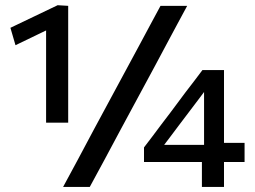

<svg xmlns="http://www.w3.org/2000/svg" viewBox="-20 -736 1004 756"><path d="M41 -558 21 -626.5Q69 -649.5 115 -671.5Q161 -693.5 207 -715.5L204 -636.5Q167.5 -619 127 -599.5Q86.5 -580 41 -558ZM161.5 -253Q161.5 -289.5 161.5 -323.8Q161.5 -358 161.5 -399.5V-535.5Q161.5 -571.5 161.5 -606.8Q161.5 -642 161.5 -677L207 -715.5L248.5 -713Q248.5 -674 248.5 -633.5Q248.5 -593 248.5 -552V-399.5Q248.5 -358 248.5 -323.8Q248.5 -289.5 248.5 -253ZM228.5 0Q258.5 -55 286.8 -108Q315 -161 351.5 -229.5L485 -477Q510.5 -524 531.5 -563.2Q552.5 -602.5 572 -638.8Q591.5 -675 612 -713H717Q696.5 -675 677 -638.8Q657.5 -602.5 636.5 -563.2Q615.5 -524 590.5 -477L457 -229.5Q420.5 -161 392 -108Q363.5 -55 333.5 0ZM775 0Q775 -33 775 -61.5Q775 -90 775 -130L783.5 -143V-282Q783.5 -316.5 783.5 -351.8Q783.5 -387 783.5 -421.5L842 -452Q823 -426.5 804.2 -401.5Q785.5 -376.5 766.5 -351L684 -242Q667 -219 650.8 -197.8Q634.5 -176.5 618 -154.5L615.5 -165.5H798.5L809 -173.5Q839.5 -173.5 877.8 -173.5Q916 -173.5 943 -173.5V-98Q916 -98 877.8 -98Q839.5 -98 809 -98H547V-155.5Q560.5 -173 578.5 -196.8Q596.5 -220.5 615.2 -245.8Q634 -271 650 -291.5L710 -372Q727 -394 744 -416.2Q761 -438.5 777 -460H862Q862 -418 862 -377.8Q862 -337.5 862 -297.5V-130Q862 -90 862 -61.5Q862 -33 862 0Z"/></svg>

Font: Commissioner Thin Medium
Style: Regular
Weight: 500
Version: Version 1.000